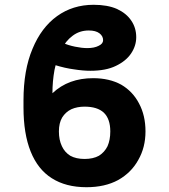

<svg xmlns="http://www.w3.org/2000/svg" viewBox="-20 -780 713 810"><path d="M373 -450.2Q441.4 -450.2 491.2 -422.9Q540 -394.5 566.4 -343.8Q593.8 -293 593.8 -225.6Q593.8 -158.2 563.5 -105.5Q534.2 -51.8 478.5 -20.5Q422.9 9.8 344.7 9.8Q257.8 9.8 198.2 -28.3Q139.6 -65.4 109.4 -140.6Q79.1 -215.8 79.1 -327.1Q79.1 -336.9 79.1 -356.4Q79.1 -484.4 117.2 -574.2Q154.3 -664.1 220.7 -711.9Q287.1 -759.8 375 -759.8Q433.6 -759.8 473.6 -742.2Q513.7 -723.6 534.2 -692.4Q554.7 -662.1 554.7 -623Q554.7 -586.9 533.2 -554.7Q511.7 -522.5 468.8 -502Q426.8 -481.4 361.3 -481.4Q330.1 -481.4 293 -487.3Q254.9 -492.2 210.9 -505.9Q220.7 -537.1 241.2 -600.6Q267.6 -588.9 296.9 -583Q325.2 -577.1 348.6 -577.1Q377.9 -577.1 396.5 -586.9Q415 -595.7 415 -610.4Q415 -627.9 399.4 -639.6Q383.8 -651.4 354.5 -651.4Q315.4 -651.4 286.1 -628.9Q256.8 -607.4 238.3 -569.3Q219.7 -532.2 210 -485.4Q201.2 -437.5 201.2 -386.7Q235.4 -418.9 278.3 -434.6Q321.3 -450.2 373 -450.2ZM336.9 -330.1Q305.7 -330.1 281.2 -319.3Q256.8 -307.6 242.2 -284.2Q228.5 -260.7 228.5 -225.6Q228.5 -189.5 241.2 -163.1Q252.9 -137.7 276.4 -123Q300.8 -109.4 336.9 -109.4Q373 -109.4 397.5 -123Q420.9 -137.7 433.6 -163.1Q445.3 -189.5 445.3 -225.6Q445.3 -278.3 418 -304.7Q390.6 -330.1 336.9 -330.1Z"/></svg>

Font: DeepSea
Style: Bold
Weight: 700
Designer: Stem
Version: Version 3.019;git-0a5106e0b